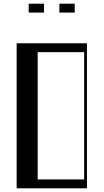

<svg xmlns="http://www.w3.org/2000/svg" viewBox="-20 -1018 560 1038"><path d="M70 -784H450V0H70ZM435 -48V-736H183.8V-48ZM135 -998H218V-950H135ZM301 -998H384V-950H301Z"/></svg>

Font: Facade Sud
Style: Regular
Weight: 100
Designer: Éléonore Fines
Foundry: Velvetyne Type Foundry
Version: Version 1.001;Glyphs 3.2 (3202)